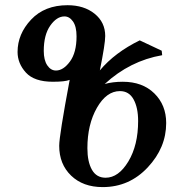

<svg xmlns="http://www.w3.org/2000/svg" viewBox="-20 -723 720 752"><path d="M393.6 -26.9Q444.3 -26.9 482.7 -90.6Q521 -154.3 521 -249Q521 -301.3 503.2 -333.7Q485.4 -366.2 449.7 -366.2Q397 -366.2 359.6 -300.8Q322.3 -235.4 322.3 -142.6Q322.3 -89.4 340.1 -58.1Q357.9 -26.9 393.6 -26.9ZM199.2 -446.8Q228 -446.8 253.9 -481.9Q279.8 -517.1 279.8 -580.6Q279.8 -619.1 265.9 -638.9Q252 -658.7 232.4 -658.7Q202.1 -658.7 176.8 -622.6Q151.4 -586.4 151.4 -523.4Q151.4 -487.8 165 -467.3Q178.7 -446.8 199.2 -446.8ZM382.3 9.8Q305.2 9.8 258.5 -35.2Q211.9 -80.1 211.9 -151.9Q211.9 -191.4 252.9 -410.2Q235.4 -402.8 187 -402.8Q114.3 -402.8 81.5 -438.7Q48.8 -474.6 48.8 -519.5Q48.8 -589.8 101.8 -646.2Q154.8 -702.6 244.6 -702.6Q309.1 -702.6 350.6 -669.2Q392.1 -635.7 392.1 -582Q392.1 -551.3 371.1 -447.3Q430.2 -517.6 527.3 -564.9L613.3 -524.4L615.2 -506.8Q488.8 -484.9 390.1 -394Q421.4 -402.8 460.9 -402.8Q538.1 -402.8 584.5 -357.2Q630.9 -311.5 630.9 -241.2Q630.9 -144.5 558.6 -67.4Q486.3 9.8 382.3 9.8Z"/></svg>

Font: Kelvinch
Style: Bold Italic
Weight: 700
Italic angle: -10°
Designer: Paul James Miller
Foundry: High-Logic / Made with FontCreator
Version: Version 3.30 September 23, 2016